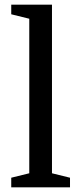

<svg xmlns="http://www.w3.org/2000/svg" viewBox="-20 -800 348 820"><path d="M105 -60V-720L28 -739V-780H202V-60L279 -41V0H28V-41Z"/></svg>

Font: Domine
Style: Regular
Weight: 400
Designer: Pablo Impallari, Rodrigo Fuenzalida, Brenda Gallo
Foundry: Pablo Impallari, Rodrigo Fuenzalida, Brenda Gallo
Version: Version 2.000